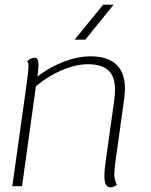

<svg xmlns="http://www.w3.org/2000/svg" viewBox="-20 -803 650 828"><path d="M478 -108Q473 -68 473 -51Q473 -25 484 -7Q480 -2 471.5 1.5Q463 5 456 5Q430 5 430 -45Q430 -64 435 -102L473 -373Q476 -397 476 -416Q476 -473 447.5 -499.5Q419 -526 359 -526Q307 -526 247 -500.5Q187 -475 135 -431L75 0H33L91 -413Q103 -499 103 -516Q103 -532 97 -539Q114 -554 130 -554Q138 -554 142 -546.5Q146 -539 146 -522Q146 -509 143 -486L141 -473Q195 -514 255.5 -537Q316 -560 370 -560Q519 -560 519 -419Q519 -406 515 -372ZM425 -783H470L348 -632H302Z"/></svg>

Font: Krub ExtraLight
Style: Italic
Weight: 275
Italic angle: -8°
Designer: Ekaluck Peanpanawate
Foundry: Cadson Demak Co.,Ltd.
Version: Version 1.000; ttfautohint (v1.6)